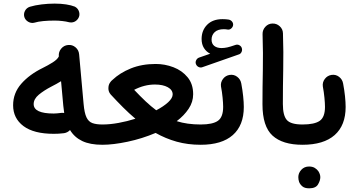

<svg xmlns="http://www.w3.org/2000/svg" viewBox="-20 -754 1938 1044"><path d="M51.3 -181.6Q51.3 -248 95.7 -298.6Q140.1 -349.1 211.9 -384.3Q240.7 -398.4 266.4 -414.6Q292 -430.7 299.8 -446.8V-449.2Q297.9 -471.7 312.7 -489.5Q327.6 -507.3 350.1 -509.3Q373 -511.7 390.6 -496.8Q408.2 -481.9 410.2 -459L411.1 -449.7Q411.6 -446.8 411.6 -443.8L434.6 -188.5Q439 -139.6 450.2 -116Q461.4 -92.3 482.4 -84.7Q503.4 -77.1 536.6 -77.1H537.1Q560.1 -77.1 576.2 -61Q592.3 -44.9 592.3 -22Q592.3 0.5 576.2 16.8Q560.1 33.2 537.1 33.2H536.6Q469.7 33.2 427.2 12.9Q384.8 -7.3 360.8 -46.9Q347.2 -32.7 328.1 -29.8Q314.5 -27.8 298.8 -27.1Q283.2 -26.4 272 -26.4Q163.6 -26.4 107.4 -68.6Q51.3 -110.8 51.3 -181.6ZM163.1 -188Q163.1 -136.7 272 -136.7Q279.8 -136.7 290.8 -137.7Q301.8 -138.7 312.5 -140.1Q320.8 -141.1 329.1 -139.6Q326.2 -157.7 324.2 -178.7L312 -312.5Q289.1 -298.3 259.3 -283.2Q218.8 -262.2 190.9 -239Q163.1 -215.8 163.1 -188ZM112.3 -661.6Q107.4 -679.2 116 -695.3Q124.5 -711.4 142.6 -717.3Q169.9 -725.6 205.8 -730Q241.7 -734.4 276.9 -734.4Q311.5 -734.4 339.6 -730Q367.7 -725.6 387.2 -717.8Q405.3 -708 410.4 -688.5Q415.5 -668.9 404.3 -652.3Q395 -639.2 381.8 -634.5Q368.7 -629.9 354.5 -633.3Q340.3 -637.2 319.1 -639.6Q297.9 -642.1 276.9 -642.1Q243.7 -642.1 215.1 -639.4Q186.5 -636.7 168 -630.9Q150.4 -626 134 -635.3Q117.7 -644.5 112.3 -661.6Z M481.4 -22Q481.4 -44.9 497.8 -61Q514.2 -77.1 537.1 -77.1Q578.1 -77.1 624.8 -85.7Q671.4 -94.2 716.3 -108.4Q682.1 -137.2 648.9 -170.4Q615.7 -203.6 582 -240.2Q566.9 -257.3 569.8 -281.2Q571.3 -296.4 580.6 -308.1Q585 -314.5 590.8 -318.8L591.3 -319.3Q631.8 -357.9 691.7 -382.1Q751.5 -406.2 826.7 -406.2Q876.5 -406.2 923.1 -388.4Q969.7 -370.6 1000 -334Q1030.3 -297.4 1030.3 -241.7Q1030.3 -199.2 1005.6 -162.4Q981 -125.5 940.9 -95.2Q997.6 -77.1 1070.8 -77.1H1071.3Q1094.2 -77.1 1110.4 -61Q1126.5 -44.9 1126.5 -22Q1126.5 0.5 1110.4 16.8Q1094.2 33.2 1071.3 33.2H1070.8Q1001 33.2 940.7 16.4Q880.4 -0.5 826.2 -31.2Q752.4 0 674.1 16.6Q595.7 33.2 537.1 33.2Q514.6 33.2 498 16.8Q481.4 0.5 481.4 -22ZM822.3 -294.4Q765.1 -294.4 709.5 -265.6Q742.2 -231 771.7 -203.1Q801.3 -175.3 829.6 -154.3Q869.6 -175.3 894.3 -198Q918.9 -220.7 918.9 -240.7Q918.9 -265.1 892.3 -279.8Q865.7 -294.4 822.3 -294.4Z M1045.4 -405.8Q1041.5 -415.5 1046.6 -426.3Q1051.8 -437 1062.5 -440.9L1123 -461.9Q1101.6 -472.7 1088.9 -492.9Q1076.2 -513.2 1076.2 -542Q1076.2 -588.9 1106.4 -619.4Q1136.7 -649.9 1189.9 -649.9Q1208.5 -649.9 1223.1 -647.5Q1234.4 -645.5 1241.5 -637Q1248.5 -628.4 1247.6 -618.2Q1246.6 -607.4 1237.5 -599.4Q1228.5 -591.3 1217.3 -593.3Q1207.5 -595.2 1196.8 -595.2Q1164.1 -595.2 1147.2 -579.1Q1130.4 -563 1130.4 -538.6Q1130.4 -516.1 1145 -504.4Q1159.7 -492.7 1185.1 -492.7Q1199.2 -492.7 1215.3 -496.1Q1231.4 -499.5 1260.7 -509.8Q1272 -513.7 1282.5 -507.6Q1293 -501.5 1295.4 -490.2Q1297.9 -479.5 1292.7 -470Q1287.6 -460.4 1278.3 -458L1080.6 -388.7Q1069.8 -384.8 1059.6 -389.9Q1049.3 -395 1045.4 -405.8ZM1016.1 -22Q1016.1 -44.9 1032.5 -61Q1048.8 -77.1 1071.3 -77.1Q1136.7 -77.1 1165 -97.2Q1193.4 -117.2 1193.4 -172.9Q1193.4 -192.4 1190.4 -222.9Q1187.5 -253.4 1181.6 -284.2Q1178.7 -306.6 1192.6 -325Q1206.5 -343.3 1229 -346.7Q1252 -350.1 1270 -336.2Q1288.1 -322.3 1292 -299.8Q1298.8 -263.7 1302.2 -230.5Q1305.7 -197.3 1305.7 -172.4Q1305.7 -72.3 1245.8 -19.5Q1186 33.2 1071.3 33.2Q1048.8 33.2 1032.5 16.8Q1016.1 0.5 1016.1 -22Z M1407.2 -187Q1407.2 -280.8 1409.2 -371.6Q1411.1 -462.4 1407.7 -568.4Q1407.2 -591.3 1422.9 -608.4Q1438.5 -625.5 1460.9 -626Q1483.9 -627 1501 -611.3Q1518.1 -595.7 1518.6 -572.8Q1522 -468.3 1520 -376.2Q1518.1 -284.2 1518.1 -188.5Q1518.1 -126 1539.6 -101.6Q1561 -77.1 1624.5 -77.1H1625Q1647.9 -77.1 1664.1 -61Q1680.2 -44.9 1680.2 -22Q1680.2 0.5 1664.1 16.8Q1647.9 33.2 1625 33.2H1624.5Q1516.6 33.2 1461.9 -16.6Q1407.2 -66.4 1407.2 -187Z M1569.8 -22Q1569.8 -44.9 1586.2 -61Q1602.5 -77.1 1625 -77.1Q1690.4 -77.1 1718.8 -97.2Q1747.1 -117.2 1747.1 -172.9Q1747.1 -192.4 1744.1 -222.9Q1741.2 -253.4 1735.4 -284.2Q1732.4 -306.6 1746.3 -325Q1760.3 -343.3 1782.7 -346.7Q1805.7 -350.1 1823.7 -336.2Q1841.8 -322.3 1845.7 -299.8Q1852.5 -263.7 1856 -230.5Q1859.4 -197.3 1859.4 -172.4Q1859.4 -72.3 1799.6 -19.5Q1739.7 33.2 1625 33.2Q1602.5 33.2 1586.2 16.8Q1569.8 0.5 1569.8 -22ZM1602.1 209Q1602.1 187 1618.4 169.2Q1634.8 151.4 1660.6 151.4Q1679.2 151.4 1691.9 159.2Q1704.6 167 1711.9 178.2Q1721.7 194.3 1721.7 209.5Q1721.7 227.5 1709.2 248.8Q1696.8 270 1661.1 270Q1636.7 270 1624.3 259.5Q1611.8 249 1606.4 235.4Q1602.1 222.7 1602.1 209Z"/></svg>

Font: Mikhak SemiBold
Style: Regular
Weight: 600
Designer: Amin Abedi
Version: Version 3.3